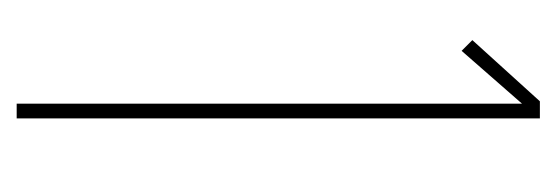

<svg xmlns="http://www.w3.org/2000/svg" viewBox="-244 -440 683 236"><g transform="rotate(90 98.0 -321.5)"><path d="M125 0H106.9V-621.1L42 -546.9L28.8 -560.1L104 -643.1H125Z"/></g></svg>

Font: Rawengulk
Style: Light
Weight: 300
Version: Version 0.92